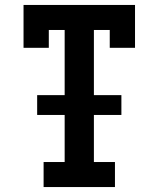

<svg xmlns="http://www.w3.org/2000/svg" viewBox="-20 -755 640 775"><path d="M156 0V-101H241V-291H130V-371H241V-634H177V-562H75V-735H525V-562H423V-634H359V-371H470V-291H359V-101H444V0Z"/></svg>

Font: Iosevka Curly Slab Extended
Style: Bold
Weight: 700
Width: 7
Monospace: yes
Designer: Belleve Invis
Foundry: Belleve Invis
Version: Version 11.1.0; ttfautohint (v1.8.3)